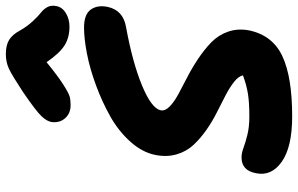

<svg xmlns="http://www.w3.org/2000/svg" viewBox="-203 -844 1029 663"><g transform="rotate(-90 311.5 -512.5)"><path d="M279.8 -783.2Q252.4 -783.2 235.8 -801Q219.2 -818.8 221.2 -845.2Q222.7 -863.8 241.5 -883.5Q260.3 -903.3 326.2 -948.2Q381.3 -984.4 404.5 -995.6Q427.7 -1006.8 456.1 -1006.8Q486.8 -1006.8 505.1 -995.6Q523.4 -984.4 537.1 -959Q551.3 -933.6 569.8 -913.8Q588.4 -894 600.1 -885Q611.8 -876 618.7 -863Q625.5 -850.1 622.1 -833Q618.7 -812.5 598.1 -799.8Q577.6 -787.1 550.8 -787.1Q513.2 -787.1 486.1 -804.2Q459 -821.3 428.2 -866.2Q380.4 -827.1 350.8 -808.3Q321.3 -789.6 309.3 -786.4Q297.4 -783.2 279.8 -783.2ZM241.2 -18.1Q135.3 -18.1 84.5 -54Q33.7 -89.8 44.9 -143.1Q54.2 -192.9 99.1 -192.9Q114.7 -192.9 132.3 -186.3Q149.9 -179.7 176.8 -172.9Q203.6 -166 241.2 -166Q289.6 -166 319.6 -170.9Q349.6 -175.8 382.8 -188Q379.9 -203.1 360.8 -218.3Q341.8 -233.4 314.7 -247.6Q287.6 -261.7 255.9 -277.6Q224.1 -293.5 194.8 -314Q165.5 -334.5 142.8 -358.6Q120.1 -382.8 110.1 -416.7Q100.1 -450.7 107.9 -490.2Q116.7 -535.6 153.6 -576.7Q190.4 -617.7 240.7 -646Q291 -674.3 348.6 -695.6Q406.2 -716.8 458 -726.8Q509.8 -736.8 547.9 -736.8Q593.3 -736.8 609.9 -713.6Q626.5 -690.4 619.1 -654.8Q607.4 -601.6 549.8 -591.8Q426.8 -569.3 347.9 -536.6Q269 -503.9 262.2 -472.2Q259.3 -457 274.7 -441.7Q290 -426.3 316.9 -411.6Q343.8 -397 376.2 -380.4Q408.7 -363.8 440.4 -342.5Q472.2 -321.3 497.1 -297.1Q522 -272.9 533.7 -239.3Q545.4 -205.6 538.1 -167Q521 -85.4 448.7 -51.8Q376.5 -18.1 241.2 -18.1Z"/></g></svg>

Font: Shantell Sans Bouncy
Style: Bold Italic
Weight: 700
Italic angle: -11.31°
Designer: Stephen Nixon, Anya Danilova, Shantell Martin
Foundry: Arrow Type
Version: Version 1.006;[9816181b4]